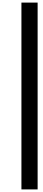

<svg xmlns="http://www.w3.org/2000/svg" viewBox="-20 -1082 330 1480"><path d="M145.2 378V-1062H270V378Z"/></svg>

Font: Overpass
Style: Italic
Weight: 400
Italic angle: -10°
Designer: Delve Withrington, Dave Bailey, Thomas Jockin
Foundry: Delve Fonts LLC
Version: Version 4.000